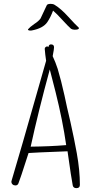

<svg xmlns="http://www.w3.org/2000/svg" viewBox="-20 -963 473 995"><path d="M238 -603Q247 -567 268 -486Q305 -338 323 -211Q239 -204 139 -203Q179 -387 238 -603ZM231 -719Q226 -725 218.5 -720.5Q211 -716 212 -708Q214 -681 219 -648Q68 -117 41 -30L39 -22Q39 -13 45 -7.5Q51 -2 60 -2Q72 -2 76 -14Q82 -27 128 -170Q146 -172 330 -179Q350 -36 357 -2Q360 12 376 12Q394 12 394 -5Q394 -80 378 -169Q365 -241 345 -331Q325 -415 314 -469Q297 -546 279 -606Q268 -640 253 -672Q253 -674 255 -683.5Q257 -693 258.5 -703Q260 -713 260 -718Q260 -733 244 -733Q233 -733 231 -719ZM334 -876Q296 -918 263 -938Q255 -943 243 -943Q225 -943 222 -935Q191 -869 190 -867Q180 -853 158 -839Q135 -823 126 -812Q122 -807 132 -805Q137 -804 144 -805Q203 -816 225 -848Q242 -873 255 -908Q273 -893 302 -861Q334 -826 348 -814Q356 -809 367 -809Q389 -809 389 -817Q389 -819 387 -821Q373 -833 334 -876Z"/></svg>

Font: Neythal
Style: Regular
Weight: 400
Designer: Tharique Azeez
Foundry: Tharique Azeez
Version: Version 0.44